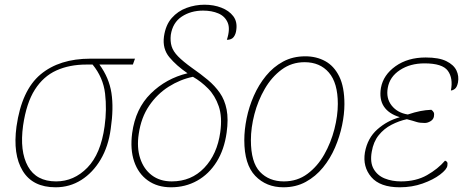

<svg xmlns="http://www.w3.org/2000/svg" viewBox="-20 -785 1981 815"><path d="M216 10Q119 10 76.5 -59.5Q34 -129 50 -248Q72 -402 152 -469Q232 -536 364 -536H553L544 -511H402Q443 -455 453 -390.5Q463 -326 450 -238Q440 -163 407 -107.5Q374 -52 325 -21Q276 10 216 10ZM218 -15Q294 -15 351 -73.5Q408 -132 424 -249Q434 -320 426 -388Q418 -456 373 -511H347Q275 -511 219.5 -486Q164 -461 128 -404.5Q92 -348 78 -252Q63 -143 98.5 -79Q134 -15 218 -15Z M706 10Q648 10 607.5 -19Q567 -48 549.5 -99.5Q532 -151 541 -220Q555 -324 620 -388Q685 -452 776 -474Q729 -506 699 -542Q669 -578 676 -630Q683 -679 709 -708.5Q735 -738 772 -751.5Q809 -765 848 -765Q887 -765 919.5 -752.5Q952 -740 970 -716.5Q988 -693 983 -658Q981 -640 972 -628Q963 -616 943 -616Q958 -662 946.5 -689Q935 -716 907 -728Q879 -740 842 -740Q790 -740 751.5 -714.5Q713 -689 705 -637Q702 -610 708.5 -588.5Q715 -567 736 -545.5Q757 -524 796 -496Q832 -471 862 -446Q892 -421 913 -391Q934 -361 942 -320Q950 -279 942 -222Q932 -150 899.5 -98Q867 -46 817 -18Q767 10 706 10ZM709 -15Q792 -15 847 -72.5Q902 -130 915 -224Q924 -289 908.5 -334Q893 -379 863.5 -409Q834 -439 799 -459Q745 -448 696 -417Q647 -386 613 -336Q579 -286 569 -217Q560 -159 575 -113Q590 -67 624.5 -41Q659 -15 709 -15Z M1183 10Q1110 10 1063.5 -38.5Q1017 -87 1017 -190Q1017 -234 1027 -283Q1037 -332 1057.5 -378.5Q1078 -425 1109 -463Q1140 -501 1181.5 -523.5Q1223 -546 1276 -546Q1323 -546 1360.5 -525.5Q1398 -505 1420 -460.5Q1442 -416 1442 -343Q1442 -301 1432 -253Q1422 -205 1402 -158.5Q1382 -112 1351 -74Q1320 -36 1278 -13Q1236 10 1183 10ZM1185 -15Q1242 -15 1285 -47Q1328 -79 1356.5 -129.5Q1385 -180 1399.5 -237Q1414 -294 1414 -344Q1414 -433 1376 -477Q1338 -521 1273 -521Q1218 -521 1175.5 -489.5Q1133 -458 1104 -408Q1075 -358 1060 -300.5Q1045 -243 1045 -190Q1045 -96 1083.5 -55.5Q1122 -15 1185 -15Z M1677 10Q1593 10 1556 -33.5Q1519 -77 1529 -138Q1540 -199 1582 -236Q1624 -273 1676 -287V-288Q1630 -302 1609.5 -333Q1589 -364 1597 -412Q1607 -467 1659 -504Q1711 -541 1787 -541Q1843 -541 1874.5 -525.5Q1906 -510 1917.5 -486Q1929 -462 1924 -435Q1920 -415 1911 -408Q1902 -401 1894 -401Q1904 -453 1881 -484.5Q1858 -516 1782 -516Q1721 -516 1677.5 -487.5Q1634 -459 1626 -412Q1618 -368 1642.5 -337Q1667 -306 1711 -299Q1741 -309 1764 -313.5Q1787 -318 1811 -319Q1818 -314 1821 -308Q1824 -302 1822 -291Q1820 -278 1807.5 -270.5Q1795 -263 1783 -263Q1761 -263 1747.5 -267.5Q1734 -272 1707 -279Q1674 -272 1642 -255.5Q1610 -239 1587.5 -211Q1565 -183 1558 -141Q1550 -96 1566 -68Q1582 -40 1613 -27.5Q1644 -15 1682 -15Q1746 -15 1792.5 -41.5Q1839 -68 1869 -103Q1874 -102 1877.5 -97.5Q1881 -93 1879 -82Q1877 -66 1848 -44Q1819 -22 1774 -6Q1729 10 1677 10Z"/></svg>

Font: Noto Serif Thin
Style: Italic
Weight: 100
Italic angle: -12°
Designer: Monotype Design Team
Foundry: Monotype Imaging Inc.
Version: Version 2.014; ttfautohint (v1.8.4.7-5d5b)